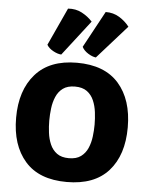

<svg xmlns="http://www.w3.org/2000/svg" viewBox="-57 -870 720 932"><g transform="rotate(5 303.0 -404.5)"><path d="M31.5 -274.5Q31.5 -408.5 100.8 -487.2Q170 -566 303 -566Q438 -566 506.8 -487.8Q575.5 -409.5 575.5 -274.5Q575.5 -139.5 506.5 -62.2Q437.5 15 303 15Q168 15 99.8 -63Q31.5 -141 31.5 -274.5ZM193 -274.5Q193 -246 196.8 -215.8Q200.5 -185.5 211.8 -159.5Q223 -133.5 245 -117.2Q267 -101 303.5 -101Q340 -101 362 -117.2Q384 -133.5 395.2 -159.5Q406.5 -185.5 410.2 -215.8Q414 -246 414 -274.5Q414 -303.5 410.2 -334.2Q406.5 -365 395.2 -391.2Q384 -417.5 362 -433.8Q340 -450 303.5 -450Q267 -450 245 -433.8Q223 -417.5 211.8 -391.2Q200.5 -365 196.8 -334.2Q193 -303.5 193 -274.5ZM236.5 -824Q274 -827 304.2 -811Q334.5 -795 356 -771L223 -599Q205 -600 183.5 -611.8Q162 -623.5 152 -640.5ZM420 -823.5Q457.5 -824 487 -805.8Q516.5 -787.5 536 -762L391.5 -599.5Q374 -601.5 353.2 -614.5Q332.5 -627.5 323.5 -645.5Z"/></g></svg>

Font: Signika SC
Style: Bold
Weight: 700
Designer: Anna Giedryś
Foundry: Anna Giedryś
Version: Version 2.000; ttfautohint (v1.8.3) -l 8 -r 50 -G 200 -x 9 -